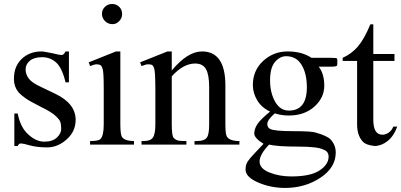

<svg xmlns="http://www.w3.org/2000/svg" viewBox="-20 -714 1981 948"><path d="M320.3 -460V-307.6H303.7Q286.1 -379.9 256.8 -405.8Q227.5 -431.6 188 -431.6Q148.4 -431.6 127.4 -414.1Q106.4 -396.5 106.4 -371.6Q106.4 -346.7 122.1 -326.2Q136.7 -305.7 183.6 -284.2L254.9 -250Q353.5 -202.1 353.5 -122.1Q353.5 -63.5 306.6 -23.4Q263.7 13.7 212.9 13.7Q163.1 13.7 127.9 3.9Q92.8 -5.9 83 -5.9Q73.2 -5.9 67.4 6.8H50.8V-153.3H67.4Q81.1 -84 120.1 -49.8Q158.2 -14.6 198.7 -14.6Q239.3 -14.6 260.7 -34.7Q282.2 -54.7 282.2 -78.1Q282.2 -99.6 277.3 -113.3Q272.5 -125 257.8 -138.7Q236.3 -160.2 181.6 -186.5Q126 -214.8 106.4 -228.5Q83 -245.1 70.3 -259.8Q48.8 -287.1 48.8 -322.8Q48.8 -358.4 59.1 -382.3Q69.3 -406.2 86.9 -422.9Q126 -460 184.6 -460Q194.3 -460 208 -457L238.3 -451.2Q252 -448.2 264.6 -445.3Q277.3 -442.4 283.7 -442.4Q290 -442.4 293.9 -446.3Q297.9 -449.2 303.7 -460Z M533.2 -694.3Q554.7 -694.3 568.8 -680.2Q583 -666 583 -644.5Q583 -625 568.8 -609.9Q554.7 -594.7 535.2 -594.7Q513.7 -594.7 498.5 -609.9Q483.4 -625 483.4 -645.5Q483.4 -666 498 -680.2Q512.7 -694.3 533.2 -694.3ZM574.2 -460V-100.6Q574.2 -46.9 583.5 -36.1Q592.8 -25.4 605.5 -22.5Q619.1 -17.6 641.6 -17.6V0H424.8V-17.6Q466.8 -17.6 475.6 -27.3Q492.2 -43 492.2 -100.6V-273.4Q492.2 -355.5 487.3 -372.1Q482.4 -388.7 476.6 -391.6Q469.7 -396.5 458 -396.5Q445.3 -396.5 424.8 -387.7L418 -406.2L552.7 -460Z M828.1 -366.2Q906.2 -460 977.5 -460Q1092.8 -460 1092.8 -292V-100.6Q1092.8 -49.8 1100.6 -39.1Q1114.3 -17.6 1162.1 -17.6V0H940.4V-17.6H950.2Q991.2 -17.6 1002 -36.1Q1012.7 -50.8 1012.7 -100.6V-284.2Q1012.7 -344.7 997.1 -372.6Q981.4 -400.4 943.4 -400.4Q884.8 -400.4 828.1 -336.9V-100.6Q828.1 -44.9 836.9 -34.2Q845.7 -23.4 861.3 -19.5Q875 -17.6 900.4 -17.6V0H678.7V-17.6H689.5Q722.7 -17.6 734.9 -34.7Q747.1 -51.8 747.1 -100.6V-266.6Q747.1 -359.4 741.2 -376Q736.3 -391.6 729 -394Q721.7 -396.5 710.9 -396.5Q700.2 -396.5 678.7 -387.7L671.9 -406.2L806.6 -460H828.1Z M1281.2 -3.9Q1235.4 -32.2 1235.4 -54.7Q1235.4 -77.1 1250.5 -100.6Q1265.6 -124 1313.5 -163.1Q1271.5 -182.6 1250 -218.8Q1228.5 -254.9 1228.5 -293.9Q1228.5 -366.2 1279.3 -413.1Q1330.1 -460 1400.4 -460Q1470.7 -460 1517.6 -428.7H1612.3Q1643.6 -428.7 1644.5 -424.3Q1645.5 -419.9 1645.5 -418V-408.2V-397.5Q1645.5 -394.5 1643.1 -389.6Q1640.6 -384.8 1612.3 -384.8H1553.7Q1581.1 -349.6 1581.1 -290.5Q1581.1 -231.4 1532.2 -187.5Q1483.4 -143.6 1405.3 -143.6Q1370.1 -143.6 1336.9 -154.3Q1299.8 -122.1 1299.8 -101.6Q1299.8 -84 1314.5 -77.1Q1335.9 -66.4 1426.8 -66.4Q1517.6 -66.4 1538.1 -59.6Q1593.8 -43.9 1611.3 -26.4Q1637.7 1 1637.7 39.1Q1637.7 113.3 1562 163.6Q1486.3 213.9 1387.7 213.9Q1316.4 213.9 1254.4 187Q1192.4 160.2 1192.4 123Q1192.4 98.6 1203.6 82.5Q1214.8 66.4 1232.9 47.4Q1251 28.3 1281.2 -3.9ZM1392.6 -436.5Q1362.3 -436.5 1337.9 -408.2Q1313.5 -379.9 1313.5 -317.9Q1313.5 -255.9 1338.4 -211.9Q1363.3 -168 1406.2 -168Q1495.1 -168 1495.1 -283.2Q1495.1 -350.6 1469.2 -393.6Q1443.4 -436.5 1392.6 -436.5ZM1308.6 0Q1261.7 48.8 1261.7 83.5Q1261.7 118.2 1310.5 137.7Q1359.4 157.2 1418 157.2Q1513.7 157.2 1558.1 127.4Q1602.5 97.7 1602.5 59.6Q1602.5 33.2 1576.2 24.4Q1548.8 9.8 1449.7 9.8Q1350.6 9.8 1308.6 0Z M1823.2 -123Q1823.2 -48.8 1868.2 -48.8Q1883.8 -48.8 1898.9 -59.1Q1914.1 -69.3 1921.9 -88.9H1941.4Q1923.8 -41 1893.1 -17.1Q1862.3 6.8 1829.1 6.8Q1788.1 2 1773.4 -12.7Q1743.2 -43 1743.2 -99.6V-413.1H1671.9V-428.7Q1713.9 -446.3 1747.1 -484.4Q1779.3 -522.5 1808.6 -593.8H1823.2V-447.3H1927.7V-413.1H1823.2Z"/></svg>

Font: Menaion Unicode
Style: Regular
Weight: 400
Designer: Aleksandr Andreev
Foundry: Ponomar Technologies, Inc.
Version: 2.0